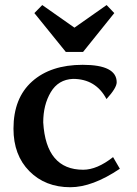

<svg xmlns="http://www.w3.org/2000/svg" viewBox="-20 -743 552 772"><path d="M262.7 9.8Q162.1 9.8 98.1 -54.7Q34.2 -119.1 34.2 -225.6Q34.2 -348.6 109.1 -415.5Q184.1 -482.4 312.5 -482.4Q449.2 -482.4 449.2 -412.1Q449.2 -389.6 408.2 -344.7Q365.2 -425.8 273.4 -425.8Q214.4 -423.3 184.1 -372.3Q153.8 -321.3 153.8 -251Q165 -60.5 314.5 -60.5Q370.1 -60.5 434.6 -111.3L461.9 -64.5Q351.6 9.8 262.7 9.8ZM314 -534.2H244.6L118.2 -690.4L149.9 -722.7L279.3 -631.8L408.7 -722.7L439.5 -690.4Z"/></svg>

Font: Kelvinch
Style: Bold
Weight: 700
Designer: Paul James Miller
Foundry: High-Logic / Made with FontCreator
Version: Version 3.501;March 28, 2021;FontCreator 13.0.0.2683 64-bit